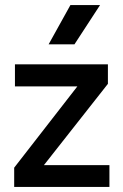

<svg xmlns="http://www.w3.org/2000/svg" viewBox="-20 -738 487 758"><path d="M36 0V-76L315 -435L336 -397H39V-484H406V-407L125 -50L107 -86H412V0ZM172 -563 258 -718H375L274 -563Z"/></svg>

Font: SUSE Medium
Style: Regular
Weight: 500
Designer: Rene Bieder
Foundry: SUSE
Version: Version 1.000